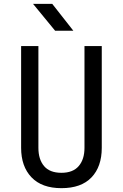

<svg xmlns="http://www.w3.org/2000/svg" viewBox="-20 -970 640 1000"><path d="M300 10Q198 10 144 -46.5Q90 -103 90 -200V-730H180V-200Q180 -140 209.5 -105Q239 -70 300 -70Q360 -70 390 -105Q420 -140 420 -200V-730H510V-200Q510 -102 456.5 -46Q403 10 300 10ZM267 -810 152 -950H252L362 -810Z"/></svg>

Font: Liga JetBrainsMono Nerd Font
Style: Regular
Weight: 400
Designer: Philipp Nurullin, Konstantin Bulenkov
Foundry: JetBrains
Version: Version 2.225; ttfautohint (v1.8.3)